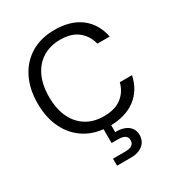

<svg xmlns="http://www.w3.org/2000/svg" viewBox="-222 -853 1159 1253"><g transform="rotate(-30 357.0 -226.0)"><path d="M378 12Q275 12 200 -33.5Q125 -79 84.5 -160.5Q44 -242 44 -350Q44 -458 84.5 -539.5Q125 -621 200 -666.5Q275 -712 378 -712Q499 -712 574 -655Q649 -598 670 -494H577Q561 -559 512 -598.5Q463 -638 378 -638Q303 -638 247 -603.5Q191 -569 160.5 -504.5Q130 -440 130 -350Q130 -260 160.5 -195.5Q191 -131 247 -96.5Q303 -62 378 -62Q463 -62 512.5 -100.5Q562 -139 578 -203H670Q649 -102 574 -45Q499 12 378 12ZM290 260V207H382Q417 207 433.5 195Q450 183 450 159Q450 137 433.5 125.5Q417 114 382 114H333V-6H389V64Q427 63 456 73.5Q485 84 501.5 106Q518 128 518 160Q518 191 502.5 213.5Q487 236 459.5 248Q432 260 397 260Z"/></g></svg>

Font: DM Sans 28pt
Style: Regular
Weight: 400
Version: Version 4.004;gftools[0.9.30]